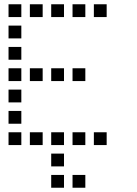

<svg xmlns="http://www.w3.org/2000/svg" viewBox="-20 -700 640 900"><path d="M21 -680Q20 -680 20 -680Q20 -680 20 -679V-621Q20 -620 20 -620Q20 -620 21 -620H79Q80 -620 80 -620Q80 -620 80 -621V-679Q80 -680 80 -680Q80 -680 79 -680ZM121 -680Q120 -680 120 -680Q120 -680 120 -679V-621Q120 -620 120 -620Q120 -620 121 -620H179Q180 -620 180 -620Q180 -620 180 -621V-679Q180 -680 180 -680Q180 -680 179 -680ZM221 -680Q220 -680 220 -680Q220 -680 220 -679V-621Q220 -620 220 -620Q220 -620 221 -620H279Q280 -620 280 -620Q280 -620 280 -621V-679Q280 -680 280 -680Q280 -680 279 -680ZM321 -680Q320 -680 320 -680Q320 -680 320 -679V-621Q320 -620 320 -620Q320 -620 321 -620H379Q380 -620 380 -620Q380 -620 380 -621V-679Q380 -680 380 -680Q380 -680 379 -680ZM421 -680Q420 -680 420 -680Q420 -680 420 -679V-621Q420 -620 420 -620Q420 -620 421 -620H479Q480 -620 480 -620Q480 -620 480 -621V-679Q480 -680 480 -680Q480 -680 479 -680ZM21 -580Q20 -580 20 -580Q20 -580 20 -579V-521Q20 -520 20 -520Q20 -520 21 -520H79Q80 -520 80 -520Q80 -520 80 -521V-579Q80 -580 80 -580Q80 -580 79 -580ZM21 -480Q20 -480 20 -480Q20 -480 20 -479V-421Q20 -420 20 -420Q20 -420 21 -420H79Q80 -420 80 -420Q80 -420 80 -421V-479Q80 -480 80 -480Q80 -480 79 -480ZM21 -380Q20 -380 20 -380Q20 -380 20 -379V-321Q20 -320 20 -320Q20 -320 21 -320H79Q80 -320 80 -320Q80 -320 80 -321V-379Q80 -380 80 -380Q80 -380 79 -380ZM121 -380Q120 -380 120 -380Q120 -380 120 -379V-321Q120 -320 120 -320Q120 -320 121 -320H179Q180 -320 180 -320Q180 -320 180 -321V-379Q180 -380 180 -380Q180 -380 179 -380ZM221 -380Q220 -380 220 -380Q220 -380 220 -379V-321Q220 -320 220 -320Q220 -320 221 -320H279Q280 -320 280 -320Q280 -320 280 -321V-379Q280 -380 280 -380Q280 -380 279 -380ZM321 -380Q320 -380 320 -380Q320 -380 320 -379V-321Q320 -320 320 -320Q320 -320 321 -320H379Q380 -320 380 -320Q380 -320 380 -321V-379Q380 -380 380 -380Q380 -380 379 -380ZM21 -280Q20 -280 20 -280Q20 -280 20 -279V-221Q20 -220 20 -220Q20 -220 21 -220H79Q80 -220 80 -220Q80 -220 80 -221V-279Q80 -280 80 -280Q80 -280 79 -280ZM21 -180Q20 -180 20 -180Q20 -180 20 -179V-121Q20 -120 20 -120Q20 -120 21 -120H79Q80 -120 80 -120Q80 -120 80 -121V-179Q80 -180 80 -180Q80 -180 79 -180ZM21 -80Q20 -80 20 -80Q20 -80 20 -79V-21Q20 -20 20 -20Q20 -20 21 -20H79Q80 -20 80 -20Q80 -20 80 -21V-79Q80 -80 80 -80Q80 -80 79 -80ZM121 -80Q120 -80 120 -80Q120 -80 120 -79V-21Q120 -20 120 -20Q120 -20 121 -20H179Q180 -20 180 -20Q180 -20 180 -21V-79Q180 -80 180 -80Q180 -80 179 -80ZM221 -80Q220 -80 220 -80Q220 -80 220 -79V-21Q220 -20 220 -20Q220 -20 221 -20H279Q280 -20 280 -20Q280 -20 280 -21V-79Q280 -80 280 -80Q280 -80 279 -80ZM321 -80Q320 -80 320 -80Q320 -80 320 -79V-21Q320 -20 320 -20Q320 -20 321 -20H379Q380 -20 380 -20Q380 -20 380 -21V-79Q380 -80 380 -80Q380 -80 379 -80ZM421 -80Q420 -80 420 -80Q420 -80 420 -79V-21Q420 -20 420 -20Q420 -20 421 -20H479Q480 -20 480 -20Q480 -20 480 -21V-79Q480 -80 480 -80Q480 -80 479 -80ZM221 20Q220 20 220 20Q220 20 220 21V79Q220 80 220 80Q220 80 221 80H279Q280 80 280 80Q280 80 280 79V21Q280 20 280 20Q280 20 279 20ZM221 120Q220 120 220 120Q220 120 220 121V179Q220 180 220 180Q220 180 221 180H279Q280 180 280 180Q280 180 280 179V121Q280 120 280 120Q280 120 279 120ZM321 120Q320 120 320 120Q320 120 320 121V179Q320 180 320 180Q320 180 321 180H379Q380 180 380 180Q380 180 380 179V121Q380 120 380 120Q380 120 379 120Z"/></svg>

Font: Doto Medium
Style: Regular
Weight: 500
Monospace: yes
Version: Version 1.000